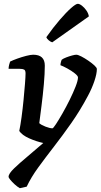

<svg xmlns="http://www.w3.org/2000/svg" viewBox="-20 -787 528 1007"><path d="M84 200Q70 192 56.5 179.5Q43 167 34 156Q25 145 25 140Q25 124 53.5 96.5Q82 69 124 34Q166 -1 207 -37Q170 -45 133 -61.5Q96 -78 81 -100Q87 -128 93 -172Q99 -216 103.5 -262.5Q108 -309 111 -347Q114 -385 114 -402Q114 -418 106.5 -422Q99 -426 84 -426H25Q25 -435 28 -447.5Q31 -460 33 -464Q47 -471 70.5 -479.5Q94 -488 117.5 -494Q141 -500 154 -500Q215 -500 215 -443Q215 -401 210 -345Q205 -289 198 -234.5Q191 -180 186 -141Q197 -131 219.5 -122.5Q242 -114 255 -114Q259 -114 273.5 -136Q288 -158 307.5 -192Q327 -226 345.5 -263.5Q364 -301 376.5 -333Q389 -365 389 -381Q389 -389 372 -402.5Q355 -416 333 -428Q311 -440 297 -445Q297 -452 299.5 -461.5Q302 -471 304 -474Q312 -480 327.5 -486Q343 -492 358 -496Q373 -500 380 -500Q389 -500 406.5 -491Q424 -482 443 -469Q462 -456 475 -444Q488 -432 488 -425Q488 -400 475 -361.5Q462 -323 441 -284Q400 -207 354 -141.5Q308 -76 263 -18Q218 40 180.5 91.5Q143 143 120 192ZM254 -565Q244 -568 234.5 -576.5Q225 -585 223 -592Q259 -643 293 -682.5Q327 -722 352.5 -744.5Q378 -767 388 -767Q397 -767 410 -757Q423 -747 433.5 -731.5Q444 -716 446 -701Z"/></svg>

Font: Texturina SemiBold
Style: Italic
Weight: 600
Italic angle: -11°
Designer: Guillermo Torres Carreño
Foundry: Omnibus-Type
Version: Version 1.002; ttfautohint (v1.8.3)